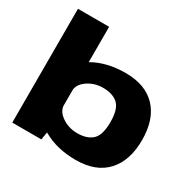

<svg xmlns="http://www.w3.org/2000/svg" viewBox="-170 -964 1158 1147"><g transform="rotate(30 409.0 -390.5)"><path d="M50.5 0V-785H265.5V-541Q265.5 -541 266 -541.5Q360 -595.5 489.5 -595.5Q628 -595.5 701.2 -517.2Q774.5 -439 774.5 -297Q774.5 -155 701.2 -75.5Q628 4 489.5 4Q360 4 266 -49.5Q263 -51.5 260 -53L251 0ZM265.5 -352V-238.5Q270 -200 311 -171.5Q357.5 -139 418 -139Q484.5 -139 520.8 -172.2Q557 -205.5 557 -295.5Q557 -385 520.8 -418.2Q484.5 -451.5 418 -451.5Q357.5 -451.5 311 -419Q270 -390 265.5 -352Z"/></g></svg>

Font: Anybody ExtraExpanded ExtraBold
Style: Regular
Weight: 800
Width: 8
Designer: Tyler Finck
Foundry: Etcetera Type Company
Version: Version 1.010; ttfautohint (v1.8.3) -l 8 -r 50 -G 200 -x 14 